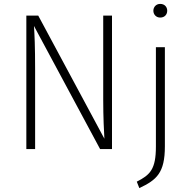

<svg xmlns="http://www.w3.org/2000/svg" viewBox="-20 -764 974 984"><path d="M801 -744C780 -744 766 -728 766 -709C766 -690 780 -674 801 -674C824 -674 837 -690 837 -709C837 -728 824 -744 801 -744ZM554 -684H509V-253C509 -163 513 -86 515 -53L176 -684H115V0H160V-407C160 -528 157 -587 154 -631L493 0H554ZM825 -522H779V-13C779 103 750 132 681 167L694 200C783 158 825 122 825 -14Z"/></svg>

Font: Fira Sans ExtraLight
Style: Regular
Weight: 200
Designer: bBox Type GmbH & Carrois Corporate GbR & Edenspiekermann AG
Foundry: bBox Type GmbH & Carrois Corporate GbR & Edenspiekermann AG
Version: Version 4.300;PS 004.300;hotconv 1.0.88;makeotf.lib2.5.64775